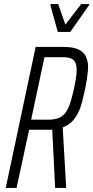

<svg xmlns="http://www.w3.org/2000/svg" viewBox="-20 -917 456 937"><path d="M8 0 154 -688H291Q338 -688 364 -675Q390 -662 400 -639.5Q410 -617 410 -588Q410 -579 408 -562Q406 -545 403 -524.5Q400 -504 396 -485Q389 -453 381.5 -423Q374 -393 362 -368Q350 -343 332 -324.5Q314 -306 286 -295L303 0H249L235 -284Q231 -284 225.5 -284Q220 -284 215 -284H122L61 0ZM132 -333H218Q249 -333 269.5 -342.5Q290 -352 302.5 -371Q315 -390 324 -418.5Q333 -447 341 -484Q347 -512 350.5 -534.5Q354 -557 354 -575Q354 -596 348.5 -610Q343 -624 328 -631Q313 -638 285 -638H197ZM262 -761 226 -891 227 -897H264L299 -797L376 -897H416L414 -891L323 -761Z"/></svg>

Font: Saira ExtraCondensed Light
Style: Italic
Weight: 300
Width: 2
Italic angle: -12°
Designer: Hector Gatti with collaboration of the Omnibus-Type team
Foundry: Omnibus-Type
Version: Version 1.101